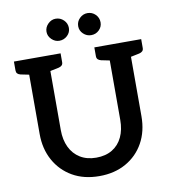

<svg xmlns="http://www.w3.org/2000/svg" viewBox="-98 -1005 978 1098"><g transform="rotate(-10 391.0 -456.0)"><path d="M391 9Q301 9 235 -29Q169 -67 132 -134Q95 -201 95 -287V-721H218V-288Q218 -232 238.5 -189Q259 -146 298 -122Q337 -98 391 -98Q446 -98 484.5 -121.5Q523 -145 543 -187.5Q563 -230 563 -287V-721H686V-287Q686 -199 649 -132.5Q612 -66 545.5 -28.5Q479 9 391 9ZM122 -721 110 -629 46 -642Q34 -645 28 -651.5Q22 -658 22 -670V-721ZM293 -721V-670Q293 -658 286.5 -651.5Q280 -645 268 -642L205 -629L193 -721ZM590 -721 578 -629 514 -642Q502 -645 495.5 -651.5Q489 -658 489 -670V-721ZM761 -721V-670Q761 -658 754.5 -651.5Q748 -645 736 -642L673 -629L660 -721ZM365 -856Q365 -830 345.5 -811.5Q326 -793 299 -793Q274 -793 254.5 -812Q235 -831 235 -856Q235 -882 254.5 -901.5Q274 -921 299 -921Q326 -921 345.5 -902Q365 -883 365 -856ZM549 -856Q549 -830 530 -811.5Q511 -793 484 -793Q458 -793 438.5 -811.5Q419 -830 419 -856Q419 -883 438.5 -902Q458 -921 484 -921Q511 -921 530 -902Q549 -883 549 -856Z"/></g></svg>

Font: Aleo SemiBold
Style: Regular
Weight: 600
Designer: Alessio Laiso
Foundry: Alessio Laiso
Version: Version 2.001;gftools[0.9.29]